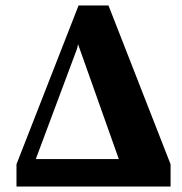

<svg xmlns="http://www.w3.org/2000/svg" viewBox="-20 -679 664 699"><path d="M40 0V-81L266 -659H375L601 -81V0H448L256 -541H269L261 -503L73 0ZM65 0V-100H498V0Z"/></svg>

Font: Source Serif 4 18pt
Style: Bold
Weight: 700
Designer: Frank Grießhammer
Foundry: Adobe Systems Incorporated
Version: Version 4.004;hotconv 1.0.116;makeotfexe 2.5.65601